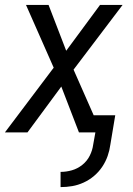

<svg xmlns="http://www.w3.org/2000/svg" viewBox="-23 -540 543 783"><path d="M224 223V161Q247 161 270 154.5Q293 148 312.5 132.5Q332 117 343 95Q354 73 357 50L366 0H299L227 -187L89 0H-3L196 -264L83 -520H175L247 -333L385 -520H477L277 -256L359 -70H447L427 50Q424 73 416 96Q408 119 394 140Q380 161 360.5 177.5Q341 194 318 204.5Q295 215 271.5 219Q248 223 224 223Z"/></svg>

Font: Iosevka
Style: Italic
Weight: 400
Italic angle: -9°
Monospace: yes
Designer: Belleve Invis
Foundry: Belleve Invis
Version: Version 32.5.0; ttfautohint (v1.8.4)